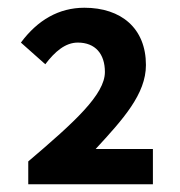

<svg xmlns="http://www.w3.org/2000/svg" viewBox="-20 -908 464 496"><path d="M53 -432H375V-523H227C298 -600 357 -665 357 -740C357 -835 293 -888 198 -888C132 -888 77 -856 34 -798L97 -742C122 -775 149 -798 181 -798C226 -798 251 -769 251 -722C251 -664 173 -593 53 -491Z"/></svg>

Font: Noto Sans JP
Style: Bold
Weight: 700
Designer: Ryoko NISHIZUKA  (kana, bopomofo & ideographs); Paul D. Hunt (Latin, Greek & Cyrillic); Sandoll Communications , Soo-you
Foundry: Adobe
Version: Version 2.002;hotconv 1.0.116;makeotfexe 2.5.65601